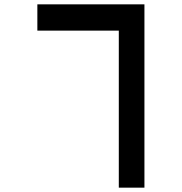

<svg xmlns="http://www.w3.org/2000/svg" viewBox="-20 -808 840 884"><path d="M645 -788H152V-667H527V56H645V-788Z"/></svg>

Font: Glow Sans TC Compressed
Style: Bold
Weight: 700
Width: 2
Designer: Ryoko NISHIZUKA (kana, bopomofo & ideographs); Paul D. Hunt (Latin, Greek & Cyrillic); Sandoll Communications, Soo-young
Version: Version 0.93